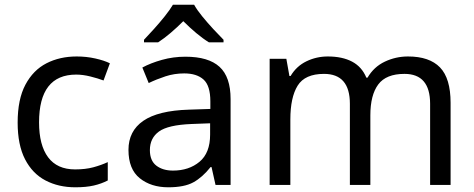

<svg xmlns="http://www.w3.org/2000/svg" viewBox="-20 -786 2016 816"><path d="M300 10Q229 10 173.5 -19Q118 -48 86.5 -109Q55 -170 55 -265Q55 -364 88 -426Q121 -488 177.5 -517Q234 -546 306 -546Q347 -546 385 -537.5Q423 -529 447 -517L420 -444Q396 -453 364 -461Q332 -469 304 -469Q146 -469 146 -266Q146 -169 184.5 -117.5Q223 -66 299 -66Q343 -66 376.5 -75Q410 -84 438 -97V-19Q411 -5 378.5 2.5Q346 10 300 10Z M768 -545Q866 -545 913 -502Q960 -459 960 -365V0H896L879 -76H875Q840 -32 801.5 -11Q763 10 695 10Q622 10 574 -28.5Q526 -67 526 -149Q526 -229 589 -272.5Q652 -316 783 -320L874 -323V-355Q874 -422 845 -448Q816 -474 763 -474Q721 -474 683 -461.5Q645 -449 612 -433L585 -499Q620 -518 668 -531.5Q716 -545 768 -545ZM794 -259Q694 -255 655.5 -227Q617 -199 617 -148Q617 -103 644.5 -82Q672 -61 715 -61Q783 -61 828 -98.5Q873 -136 873 -214V-262ZM805 -766Q817 -744 839.5 -716.5Q862 -689 886.5 -662.5Q911 -636 930 -617V-606H868Q842 -622 814 -645.5Q786 -669 759 -696Q732 -669 705 -646Q678 -623 652 -606H592V-617Q611 -637 634.5 -663Q658 -689 680 -716.5Q702 -744 715 -766Z M1714 -546Q1805 -546 1850 -499.5Q1895 -453 1895 -349V0H1808V-345Q1808 -472 1699 -472Q1621 -472 1587.5 -427Q1554 -382 1554 -296V0H1467V-345Q1467 -472 1357 -472Q1276 -472 1245 -422Q1214 -372 1214 -278V0H1126V-536H1197L1210 -463H1215Q1240 -505 1282.5 -525.5Q1325 -546 1373 -546Q1435 -546 1476.5 -524Q1518 -502 1537 -456H1542Q1569 -502 1615.5 -524Q1662 -546 1714 -546Z"/></svg>

Font: Noto Naskh Arabic
Style: Regular
Weight: 400
Designer: Monotype Design Team, David Williams, Mohamad Dakak and Nizar Qandah
Foundry: Monotype Imaging Inc.
Version: Version 2.013